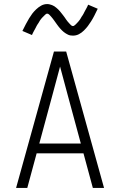

<svg xmlns="http://www.w3.org/2000/svg" viewBox="-20 -923 590 943"><path d="M59 0 245 -670H305L491 0H436L390 -170H160L114 0ZM377 -218 315 -447Q305 -484 295 -521.5Q285 -559 275 -596Q265 -559 255 -521.5Q245 -484 235 -447L173 -218ZM338 -748Q332 -748 326 -749Q320 -750 314.5 -752.5Q309 -755 303.5 -758.5Q298 -762 293.5 -765.5Q289 -769 284.5 -773.5Q280 -778 276 -782.5Q272 -787 268 -792Q264 -797 260.5 -802Q257 -807 253 -812.5Q249 -818 245.5 -823Q242 -828 238 -833Q234 -838 230.5 -842Q227 -846 222 -851Q217 -856 212 -856Q208 -856 205 -853.5Q202 -851 199.5 -848.5Q197 -846 193 -842Q189 -838 187 -836Q185 -834 183.5 -832Q182 -830 180 -827.5Q178 -825 176 -822Q174 -819 172.5 -816Q171 -813 169 -810Q167 -807 164.5 -803.5Q162 -800 160 -796Q158 -792 156 -788Q154 -784 151.5 -779.5Q149 -775 146.5 -770.5Q144 -766 141.5 -761Q139 -756 137 -751L90 -771Q99 -789 107 -804.5Q115 -820 123 -833Q131 -846 138.5 -856Q146 -866 157.5 -877Q169 -888 182.5 -895.5Q196 -903 212 -903Q218 -903 224 -901.5Q230 -900 235.5 -898Q241 -896 246.5 -892.5Q252 -889 256.5 -885Q261 -881 265.5 -877Q270 -873 274 -868Q278 -863 282 -858Q286 -853 289.5 -848.5Q293 -844 297 -838.5Q301 -833 304.5 -827.5Q308 -822 312 -817.5Q316 -813 319.5 -809Q323 -805 328 -800Q333 -795 338 -795Q342 -795 345 -797.5Q348 -800 350.5 -802Q353 -804 357 -808.5Q361 -813 363 -815Q365 -817 366.5 -819Q368 -821 370 -823.5Q372 -826 374 -829Q376 -832 377.5 -835Q379 -838 381 -841Q383 -844 385.5 -847.5Q388 -851 390 -855Q392 -859 394 -863Q396 -867 398.5 -871.5Q401 -876 403.5 -880.5Q406 -885 408.5 -890Q411 -895 413 -900L460 -880Q451 -861 443 -845.5Q435 -830 427 -817.5Q419 -805 411.5 -795Q404 -785 392.5 -773.5Q381 -762 367.5 -755Q354 -748 338 -748Z"/></svg>

Font: Lode Dark
Style: Regular
Weight: 400
Monospace: yes
Designer: Belleve Invis
Foundry: Belleve Invis
Version: Version 29.2.0; ttfautohint (v1.8.3)